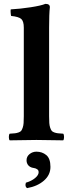

<svg xmlns="http://www.w3.org/2000/svg" viewBox="-20 -718 365 985"><path d="M231.9 -576.2V-122.1Q231.9 -100.6 232.9 -86.9Q233.9 -73.2 237.5 -62.7Q241.2 -52.2 245.1 -47.1Q249 -42 258.5 -38.6Q268.1 -35.2 277.3 -34.2Q286.6 -33.2 304.2 -32.2Q308.6 -27.8 308.6 -15.1Q308.6 -2.4 304.2 2Q281.7 1.5 235.6 1Q189.5 0.5 167 0Q113.8 0 29.8 2Q25.4 -2.4 25.4 -15.1Q25.4 -27.8 29.8 -32.2Q47.4 -33.2 56.6 -34.2Q65.9 -35.2 75.4 -38.6Q85 -42 88.9 -47.1Q92.8 -52.2 96.4 -62.7Q100.1 -73.2 101.1 -86.9Q102.1 -100.6 102.1 -122.1V-576.2Q102.1 -608.9 89.1 -620.6Q76.2 -632.3 37.1 -636.2Q35.6 -641.1 34.7 -653.1Q33.7 -665 35.2 -669.9Q83 -672.4 137 -680.7Q190.9 -689 212.9 -698.2Q235.8 -698.2 235.8 -681.2Q231.9 -646.5 231.9 -576.2ZM167 60.1Q196.3 60.1 217.5 77.6Q238.8 95.2 238.8 138.2Q238.8 179.7 205.3 208.7Q171.9 237.8 119.1 247.1Q106.4 239.3 112.8 219.2Q141.6 210.9 159.9 195.6Q178.2 180.2 178.2 166Q178.2 160.2 176.3 156.2Q174.3 152.3 169.9 149.9Q165.5 147.5 162.8 146.2Q160.2 145 154.3 144L148.9 143.1Q133.8 140.1 125 129.9Q116.2 119.6 116.2 104Q116.2 85 131.6 72.5Q147 60.1 167 60.1Z"/></svg>

Font: Common Serif
Style: Bold
Weight: 700
Designer: Philipp H. Poll, Khaled Hosny
Foundry: Stefan Peev, Context Ltd.
Version: Version 1.026